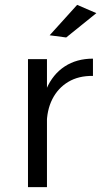

<svg xmlns="http://www.w3.org/2000/svg" viewBox="-20 -769 416 789"><path d="M362 -457Q303 -458 260.5 -432.5Q218 -407 195 -361.5Q172 -316 172 -255L145 -258Q145 -344 171 -404Q197 -464 246 -496Q295 -528 362 -528ZM95 -526H173V0H95ZM297 -749 376 -715 252 -615 184 -624Z"/></svg>

Font: Alexandria Light
Style: Regular
Weight: 300
Designer: Mohamed Gaber
Foundry: Kief Type Foundry
Version: Version 5.100